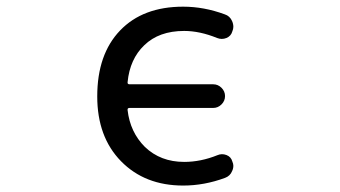

<svg xmlns="http://www.w3.org/2000/svg" viewBox="-20 -578 1040 587"><path d="M690.4 -482.4Q686.5 -467.8 672.4 -461.9Q658.2 -456.1 643.6 -461.9Q590.8 -483.4 543 -483.4Q465.8 -483.4 420.9 -439.5Q377 -397.5 370.1 -327.1Q369.1 -320.3 376 -320.3H631.8Q646.5 -320.3 657.2 -309.6Q668 -298.8 668 -284.2Q668 -269.5 657.2 -258.8Q646.5 -248 631.8 -248H376Q369.1 -248 370.1 -241.2Q377.9 -173.8 422.9 -128.9Q470.7 -83 543 -83Q593.8 -83 644.5 -103.5Q658.2 -109.4 672.4 -104Q686.5 -98.6 690.4 -84Q693.4 -77.1 693.4 -71.3Q693.4 -62.5 689.5 -54.7Q683.6 -40 668 -34.2Q604.5 -10.7 540 -10.7Q422.9 -10.7 350.1 -85Q277.3 -159.2 277.3 -283.2Q277.3 -412.1 347.2 -484.9Q417 -557.6 540 -557.6Q603.5 -557.6 667 -534.2Q682.6 -529.3 689.5 -513.7Q693.4 -504.9 693.4 -496.1Q693.4 -489.3 690.4 -482.4Z"/></svg>

Font: Rounded Mgen+ 1mn regular
Style: Regular
Weight: 400
Designer: [Source Han Sans]
Ryoko NISHIZUKA  (kana & ideographs); Paul D. Hunt (Latin, Greek & Cyrillic); Wenlong ZHANG  (bopomofo
Version: Version 1.059.20150602